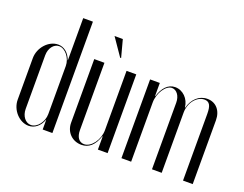

<svg xmlns="http://www.w3.org/2000/svg" viewBox="-110 -913 1440 1134"><g transform="rotate(20 610.0 -346.0)"><path d="M238 0H299V-700H238V-435H237C221 -479 190 -503 153 -503C94 -503 39 -443 39 -376V-115C39 -50 93 8 151 8C189 8 221 -17 237 -61H238ZM238 -399V-97C238 -48 202 -1 163 -1C128 -1 102 -36 102 -80V-417C102 -461 128 -496 162 -496C201 -496 238 -448 238 -399Z M529 -555 500 -664H448L523 -555ZM583 -83H585V0H646V-495H585V-122C585 -61 541 -2 497 -2C465 -2 446 -28 446 -73V-495H382V-95C382 -36 425 7 483 7C530 7 563 -23 583 -83Z M985 -409H983C978 -463 937 -503 889 -503C843 -503 812 -466 796 -413H794V-495H733V0H794V-372C794 -432 834 -492 872 -492C902 -492 925 -461 925 -419V0H986V-379C986 -442 1029 -493 1076 -493C1108 -493 1120 -471 1120 -419V0H1181V-401C1181 -462 1145 -503 1091 -503C1038 -503 999 -464 985 -409Z"/></g></svg>

Font: Moniqa Display
Style: Regular
Weight: 400
Designer: Rajesh Rajput
Foundry: Rajesh Rajput
Version: Version 1.000